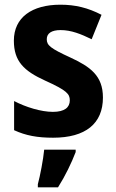

<svg xmlns="http://www.w3.org/2000/svg" viewBox="-20 -576 492 817"><path d="M418 -161C418 -254 364 -292 280 -331C195 -370 179 -383 179 -409C179 -434 199 -448 238 -448C283 -448 325 -431 370 -409L412 -513C354 -543 300 -556 237 -556C116 -556 39 -502 39 -403C39 -315 82 -274 172 -233C265 -191 277 -176 277 -149C277 -119 255 -100 205 -100C155 -100 90 -120 40 -146V-22C90 1 139 10 206 10C344 10 418 -50 418 -161ZM302 71V61H168C164 103 151 171 141 208V221H227C258 172 284 118 302 71Z"/></svg>

Font: Noto Sans Myanmar SemiCondensed
Style: Bold
Weight: 700
Width: 4
Designer: Monotype Design Team
Foundry: Monotype Imaging Inc.
Version: Version 2.107